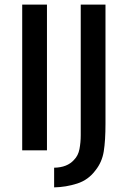

<svg xmlns="http://www.w3.org/2000/svg" viewBox="-20 -650 547 830"><path d="M183 -630V0H76V-630ZM436 -630V-115Q436 -42 428.5 4.5Q421 51 393 86Q362 128 313.5 143.5Q265 159 214 160V75Q271 74 300 41Q318 23 323.5 -5.5Q329 -34 329 -66V-630Z"/></svg>

Font: Mukta Medium
Style: Regular
Weight: 500
Designer: Girish Dalvi and Yashodeep Gholap
Foundry: Ek Type
Version: Version 2.538;PS 1.002;hotconv 16.6.51;makeotf.lib2.5.65220;